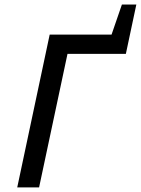

<svg xmlns="http://www.w3.org/2000/svg" viewBox="-20 -812 611 832"><path d="M463.4 -662.1 508.3 -792.5H570.8L525.4 -578.6H272.5L149.4 0H54.7L195.3 -662.1Z"/></svg>

Font: PT Astra Sans
Style: Italic
Weight: 400
Italic angle: -16°
Designer: A.Korolkova, I. Chaeva
Foundry: ParaType Ltd
Version: Version 1.001; ttfautohint (v1.6)